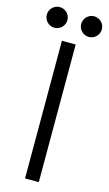

<svg xmlns="http://www.w3.org/2000/svg" viewBox="-156 -1029 612 1078"><g transform="rotate(15 150.0 -490.0)"><path d="M190 -920C190 -887 217 -860 250 -860C283 -860 310 -887 310 -920C310 -953 283 -980 250 -980C217 -980 190 -953 190 -920ZM-10 -920C-10 -887 17 -860 50 -860C83 -860 110 -887 110 -920C110 -953 83 -980 50 -980C17 -980 -10 -953 -10 -920ZM110 0H190V-800H110Z"/></g></svg>

Font: Gauge
Style: Regular
Weight: 400
Designer: Daniel Pimley
Foundry: Daniel Pimley
Version: Version 1.004;PS 001.001;hotconv 1.0.56